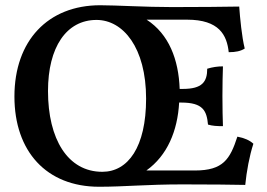

<svg xmlns="http://www.w3.org/2000/svg" viewBox="-20 -703 1019 732"><path d="M362 -683C163 -683 35 -548 35 -335C35 -126 157 9 358 9C454 9 539 0 676 0C779 0 870 1 915 2C920 -49 931 -109 946 -155C932 -168 912 -177 885 -182C857 -96 831 -53 723 -53H538C618 -110 657 -204 663 -312H671C754 -312 768 -281 773 -228C790 -223 807 -222 830 -222C829 -245 828 -295 828 -337C828 -377 829 -426 830 -450C809 -450 790 -447 770 -441C770 -391 751 -364 677 -364H665C661 -476 624 -573 539 -628H693C816 -628 845 -569 852 -504C878 -504 898 -508 913 -518C902 -562 895 -635 892 -678C832 -677 742 -676 637 -676C532 -676 423 -683 362 -683ZM348 -627C449 -627 537 -522 537 -327C537 -142 468 -48 370 -48C238 -48 163 -173 163 -356C163 -523 233 -627 348 -627Z"/></svg>

Font: Vollkorn Semibold
Style: Regular
Weight: 600
Designer: Friedrich Althausen
Foundry: Friedrich Althausen
Version: Version 4.015;PS 004.015;hotconv 1.0.88;makeotf.lib2.5.64775